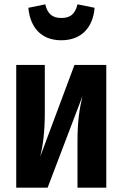

<svg xmlns="http://www.w3.org/2000/svg" viewBox="-20 -867 565 887"><path d="M263 -681C358 -681 410 -742 417 -831L338 -847C327 -801 304 -784 263 -784C224 -784 200 -801 189 -847L111 -831C119 -742 169 -681 263 -681ZM471 -567H324L166 -144C178 -194 187 -255 187 -347V-567H55V0H200L361 -423C349 -372 338 -312 338 -219V0H471Z"/></svg>

Font: Glow Sans TC Compressed
Style: Bold
Weight: 700
Width: 2
Designer: Ryoko NISHIZUKA (kana, bopomofo & ideographs); Paul D. Hunt (Latin, Greek & Cyrillic); Sandoll Communications, Soo-young
Version: Version 0.93